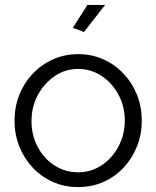

<svg xmlns="http://www.w3.org/2000/svg" viewBox="-20 -750 635 780"><path d="M297 10Q241 10 193.5 -11.5Q146 -33 111.5 -70.5Q77 -108 58 -156.5Q39 -205 39 -259Q39 -315 58 -363.5Q77 -412 112 -449.5Q147 -487 194.5 -508.5Q242 -530 298 -530Q354 -530 401 -508.5Q448 -487 483 -449.5Q518 -412 537 -363.5Q556 -315 556 -259Q556 -205 537 -156.5Q518 -108 483.5 -70.5Q449 -33 401.5 -11.5Q354 10 297 10ZM108 -258Q108 -200 133.5 -152.5Q159 -105 202 -77.5Q245 -50 297 -50Q349 -50 392 -78Q435 -106 461 -154.5Q487 -203 487 -260Q487 -318 461 -366Q435 -414 392 -442Q349 -470 297 -470Q245 -470 202.5 -441Q160 -412 134 -364.5Q108 -317 108 -258ZM321 -620 276 -637 335 -730H407Z"/></svg>

Font: Raleway Thin
Style: Regular
Weight: 400
Version: Version 4.026